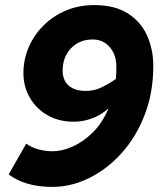

<svg xmlns="http://www.w3.org/2000/svg" viewBox="-20 -722 640 754"><path d="M14 -37 83 -158Q105 -142 132.5 -135Q160 -128 185 -128Q224 -128 265.5 -146.5Q307 -165 344.5 -202Q382 -239 406 -296Q375 -269 340 -256.5Q305 -244 270 -244Q211 -244 166.5 -269.5Q122 -295 97 -338.5Q72 -382 72 -435Q72 -488 92.5 -536Q113 -584 150.5 -621.5Q188 -659 238.5 -680.5Q289 -702 350 -702Q431 -702 482.5 -669Q534 -636 558 -581.5Q582 -527 582 -463Q582 -358 548 -270.5Q514 -183 457 -120Q400 -57 329.5 -22.5Q259 12 186 12Q131 12 88.5 -0.5Q46 -13 14 -37ZM226 -445Q226 -407 249.5 -386Q273 -365 318 -365Q350 -365 379 -379Q408 -393 435 -412Q436 -423 436.5 -435Q437 -447 437 -459Q437 -507 411 -537Q385 -567 344 -567Q292 -567 259 -532.5Q226 -498 226 -445Z"/></svg>

Font: Radio Canada
Style: Bold Italic
Weight: 700
Italic angle: -12°
Designer: Charles Daoud, Etienne Aubert Bonn, Alexandre Saumier Demers, Jacques Le Bailly
Foundry: Radio-Canada
Version: Version 2.104; ttfautohint (v1.8.4.7-5d5b);gftools[0.9.28.de